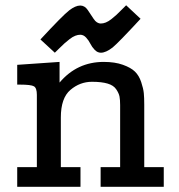

<svg xmlns="http://www.w3.org/2000/svg" viewBox="-20 -715 684 735"><path d="M45.9 0V-75.2H121.1V-352.1Q121.1 -377.9 110.1 -384.5Q99.1 -391.1 55.2 -391.1H45.9V-466.8L208 -478V-398.9Q274.9 -478 377 -478Q419.9 -478 450.4 -467Q481 -456.1 496.6 -440.9Q512.2 -425.8 520.5 -400.9Q528.8 -376 530.5 -358.4Q532.2 -340.8 532.2 -314.9V-75.2H606.9V0H365.2V-75.2H439.9V-313Q439.9 -333 437.5 -345.5Q435.1 -357.9 425 -373Q415 -388.2 392.1 -395Q369.1 -401.9 332 -401.9Q286.1 -401.9 249.5 -370.8Q212.9 -339.8 212.9 -265.1V-75.2H288.1V0ZM134.8 -564Q220.7 -656.7 244.9 -675.3Q269 -693.8 287.1 -693.8Q304.2 -693.8 315.7 -677Q327.1 -660.2 338.6 -642.6Q350.1 -625 366.2 -625Q375 -625 385 -628.9Q395 -632.8 407 -642.3Q418.9 -651.9 426 -658.4Q433.1 -665 446.5 -678.5Q460 -691.9 462.9 -694.8L518.1 -643.1Q434.1 -552.2 411.1 -533.2Q385.3 -513.2 366.2 -513.2Q353 -513.2 342.5 -524.2Q332 -535.2 325.9 -547.6Q319.8 -560.1 309.8 -571Q299.8 -582 287.1 -582Q278.3 -582 268.1 -578.1Q257.8 -574.2 245.8 -564.7Q233.9 -555.2 227.5 -549.6Q221.2 -543.9 206.5 -529.5Q191.9 -515.1 189.9 -513.2Z"/></svg>

Font: CMU Concrete
Style: Bold
Weight: 700
Version: Version 0.7.0